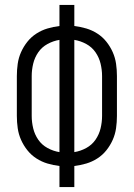

<svg xmlns="http://www.w3.org/2000/svg" viewBox="-20 -755 540 775"><path d="M220 0V-85Q195 -88 171.5 -95Q148 -102 127 -115.5Q106 -129 90.5 -148.5Q75 -168 65 -190.5Q55 -213 51.5 -237.5Q48 -262 48 -287V-448Q48 -473 51.5 -497.5Q55 -522 65 -544.5Q75 -567 90.5 -586.5Q106 -606 127 -619.5Q148 -633 171.5 -640Q195 -647 220 -650V-735H280V-650Q305 -647 328.5 -640Q352 -633 373 -619.5Q394 -606 409.5 -586.5Q425 -567 435 -544.5Q445 -522 448.5 -497.5Q452 -473 452 -448V-287Q452 -262 448.5 -237.5Q445 -213 435 -190.5Q425 -168 409.5 -148.5Q394 -129 373 -115.5Q352 -102 328.5 -95Q305 -88 280 -85V0ZM220 -141V-594Q195 -590 172 -577.5Q149 -565 134.5 -544Q120 -523 114 -498Q108 -473 108 -448V-287Q108 -262 114 -237Q120 -212 134.5 -191Q149 -170 172 -157.5Q195 -145 220 -141ZM280 -141Q305 -145 328 -157.5Q351 -170 365.5 -191Q380 -212 386 -237Q392 -262 392 -287V-448Q392 -473 386 -498Q380 -523 365.5 -544Q351 -565 328 -577.5Q305 -590 280 -594Z"/></svg>

Font: Iosevka Curly Light
Style: Regular
Weight: 300
Monospace: yes
Designer: Belleve Invis
Foundry: Belleve Invis
Version: Version 22.1.2; ttfautohint (v1.8.4)